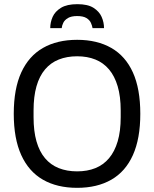

<svg xmlns="http://www.w3.org/2000/svg" viewBox="-20 -889 740 921"><path d="M350 12Q254 12 186 -27Q118 -66 82 -145Q46 -224 46 -343Q46 -463 82 -541.5Q118 -620 186 -659Q254 -698 350 -698Q446 -698 514 -659Q582 -620 617.5 -541.5Q653 -463 653 -343Q653 -224 617.5 -145Q582 -66 514 -27Q446 12 350 12ZM350 -67Q399 -67 437.5 -82.5Q476 -98 503 -130Q530 -162 544.5 -211Q559 -260 559 -327V-359Q559 -426 544.5 -475Q530 -524 503 -556Q476 -588 437.5 -603.5Q399 -619 350 -619Q301 -619 262 -603.5Q223 -588 196 -556Q169 -524 155 -475Q141 -426 141 -359V-327Q141 -260 155 -211Q169 -162 196 -130Q223 -98 262 -82.5Q301 -67 350 -67ZM221 -754Q221 -782 232.5 -808Q244 -834 272.5 -851.5Q301 -869 351 -869Q401 -869 428.5 -851.5Q456 -834 467.5 -808Q479 -782 479 -754H424Q422 -766 416 -779.5Q410 -793 394.5 -802.5Q379 -812 350 -812Q322 -812 306 -802.5Q290 -793 283.5 -779.5Q277 -766 276 -754Z"/></svg>

Font: Archivo SemiCondensed
Style: Regular
Weight: 400
Width: 4
Designer: Hector Gatti
Foundry: Omnibus-Type
Version: Version 2.001